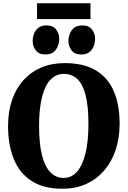

<svg xmlns="http://www.w3.org/2000/svg" viewBox="-20 -1136 776 1167"><path d="M363.5 11Q246 12 172 -36Q98 -84 63.5 -170.2Q29 -256.5 29 -370.5Q29 -458 53.2 -528.5Q77.5 -599 122.8 -649Q168 -699 231.5 -725.8Q295 -752.5 374 -752.5Q491.5 -752 565 -706.8Q638.5 -661.5 672.8 -579Q707 -496.5 707 -384Q707 -296.5 682.8 -224.2Q658.5 -152 613.2 -99.5Q568 -47 504.8 -18.2Q441.5 10.5 363.5 11ZM367 -54.5Q414 -54.5 447.5 -91.8Q481 -129 499.2 -202.5Q517.5 -276 517.5 -383Q517.5 -493 499.8 -559.8Q482 -626.5 448.8 -656.8Q415.5 -687 368.5 -687Q321.5 -687 287.8 -652.8Q254 -618.5 235.8 -548.2Q217.5 -478 217.5 -371Q217.5 -261.5 235.5 -191.5Q253.5 -121.5 287 -88Q320.5 -54.5 367 -54.5ZM254 -805Q216.5 -805 197.5 -830Q178.5 -855 178.5 -886Q178.5 -925.5 199.5 -953.5Q220.5 -981.5 263 -981.5H264Q302.5 -981.5 321.2 -956.5Q340 -931.5 340 -900.5Q340 -861 319 -833Q298 -805 255 -805ZM472 -805Q434 -805 415 -830Q396 -855 396 -886Q396 -925.5 417 -953.5Q438 -981.5 481 -981.5H482Q520.5 -981.5 539.2 -956.5Q558 -931.5 558 -900.5Q558 -861 537 -833Q516 -805 473 -805ZM530 -1116V-1020H205V-1116Z"/></svg>

Font: Merriweather 20pt Black
Style: Regular
Weight: 900
Version: Version 2.100